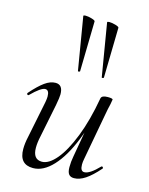

<svg xmlns="http://www.w3.org/2000/svg" viewBox="-113 -803 691 888"><g transform="rotate(15 232.5 -359.0)"><path d="M66 -61Q66 -88 73 -119L109 -297Q112 -314 112 -324Q112 -355 93 -355Q73 -355 27 -309Q25 -307 23 -307Q20 -307 18 -310.5Q16 -314 19 -317Q54 -357 80.5 -376Q107 -395 132 -395Q167 -395 167 -349Q167 -334 160 -297L128 -138Q121 -107 121 -82Q121 -26 164 -26Q197 -26 232.5 -68Q268 -110 299.5 -190Q331 -270 350 -379L363 -378Q343 -262 307.5 -173.5Q272 -85 226.5 -36Q181 13 132 13Q66 13 66 -61ZM294 -35Q294 -61 299 -87L350 -379Q353 -394 382 -394Q406 -394 406 -388L402 -365Q396 -341 391 -312L350 -89Q347 -74 347 -62Q347 -30 366 -30Q392 -30 436 -76Q437 -77 439 -77Q442 -77 444 -73.5Q446 -70 444 -68Q409 -28 381 -9.5Q353 9 327 9Q310 9 302 -1.5Q294 -12 294 -35ZM185 -731Q198 -731 215 -726Q232 -721 232 -716L227 -476Q227 -474 222 -473Q217 -472 217 -475L175 -727Q175 -731 185 -731ZM299 -731Q312 -731 329 -726Q346 -721 346 -716L341 -476Q341 -474 336 -473Q331 -472 331 -475L289 -727Q289 -731 299 -731Z"/></g></svg>

Font: Cormorant Infant
Style: Italic
Weight: 400
Italic angle: -10°
Designer: Christian Thalmann (Catharsis Fonts)
Foundry: Catharsis Fonts
Version: Version 4.000